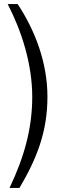

<svg xmlns="http://www.w3.org/2000/svg" viewBox="-20 -762 342 947"><path d="M18 -742C87 -608 139 -446 139 -284C139 -130 100 12 27 165H76C161 21 214 -111 214 -285C214 -454 152 -614 67 -742Z"/></svg>

Font: Cheyenne Sans Light
Style: Regular
Weight: 300
Designer: The Public Sans project authors (U.S. Web Design System), Libre Franklin designed by Pablo Impallari and Rodrigo Fuenzal
Foundry: The Cheyenne Sans Project Authors
Version: Version 2.007